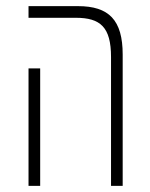

<svg xmlns="http://www.w3.org/2000/svg" viewBox="-20 -606 488 626"><path d="M342 0H380V-428C380 -541 335 -586 234 -586H73V-548H227C307 -548 342 -518 342 -420ZM73 0H111V-383H73Z"/></svg>

Font: Noto Sans Hebrew ExtraCondensed ExtraLight
Style: Regular
Weight: 200
Width: 2
Designer: Monotype Design Team
Foundry: Monotype Imaging Inc.
Version: Version 2.004